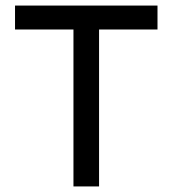

<svg xmlns="http://www.w3.org/2000/svg" viewBox="-20 -670 620 690"><path d="M244 0V-564H34V-650H546V-564H336V0Z"/></svg>

Font: Sometype Mono Medium
Style: Regular
Weight: 500
Monospace: yes
Designer: Ryoichi Tsunekawa
Foundry: Dharma Type
Version: Version 1.000; ttfautohint (v1.8.3)